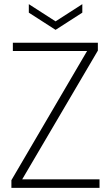

<svg xmlns="http://www.w3.org/2000/svg" viewBox="-20 -906 535 926"><path d="M35 0V-37L400 -660H42V-700H452V-662L87 -41H460V0ZM248 -762 119 -845V-886L248 -803L377 -886V-845Z"/></svg>

Font: DM Sans 28pt ExtraLight
Style: Regular
Weight: 250
Version: Version 4.004;gftools[0.9.30]